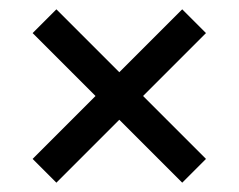

<svg xmlns="http://www.w3.org/2000/svg" viewBox="-20 -424 512 412"><path d="M50 -83 371 -404 422 -353 101 -32ZM50 -353 101 -404 422 -83 371 -32Z"/></svg>

Font: Buenard
Style: Regular
Weight: 400
Version: Version 2.000